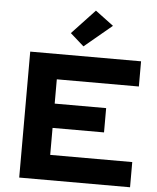

<svg xmlns="http://www.w3.org/2000/svg" viewBox="-62 -1010 870 1063"><g transform="rotate(5 373.0 -479.0)"><path d="M85 -700H701V-560H245V-425H531V-290H245V-140H701V0H85ZM528.9 -882.1 375.9 -754.6 300.2 -821.7 427.7 -957.7Z"/></g></svg>

Font: Copperplate Sans CC
Style: Bold
Weight: 700
Designer: indestructible type*
Foundry: Cowboy Collective
Version: Version 1.000